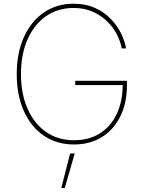

<svg xmlns="http://www.w3.org/2000/svg" viewBox="-20 -757 771 1019"><path d="M372.6 9.8Q280.8 9.8 212.4 -37.1Q144 -84 106.4 -168.2Q68.8 -252.4 68.8 -363.3Q68.8 -475.6 106.7 -559.6Q144.5 -643.6 212.4 -690.4Q280.3 -737.3 370.6 -737.3Q434.1 -737.3 483.2 -715.3Q532.2 -693.4 566.9 -657.7Q601.6 -622.1 622.1 -580.6Q642.6 -539.1 648.9 -500H626Q619.6 -537.1 599.9 -575Q580.1 -612.8 547.6 -644.5Q515.1 -676.3 470.7 -695.6Q426.3 -714.8 370.6 -714.8Q287.1 -714.8 224.1 -670.9Q161.1 -627 126.2 -547.9Q91.3 -468.8 91.3 -363.3Q91.3 -259.8 126 -180.7Q160.6 -101.6 223.9 -57.1Q287.1 -12.7 372.6 -12.7Q452.1 -12.7 510 -49.1Q567.9 -85.4 599.6 -152.3Q631.3 -219.2 631.3 -310.5L641.1 -305.7H379.4V-328.1H653.8V-306.6Q653.8 -210.9 618.9 -139.9Q584 -68.8 520.8 -29.5Q457.5 9.8 372.6 9.8ZM305.2 241.2 352.1 57.6H376.5L323.7 241.2Z"/></svg>

Font: Inter 16pt Thin
Style: Regular
Weight: 250
Version: Version 4.001;git-66647c0bb